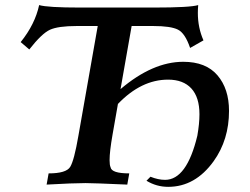

<svg xmlns="http://www.w3.org/2000/svg" viewBox="-20 -723 978 752"><path d="M638.7 8.8Q592.8 8.8 553.7 -15.1L569.3 -30.8Q599.6 -18.6 626.5 -18.6Q711.4 -18.6 752.9 -191.4Q761.2 -238.8 761.2 -275.4Q761.2 -341.8 729.5 -376.5Q697.8 -411.1 638.2 -411.1Q533.2 -411.1 441.9 -315.9L420.9 -196.3Q409.2 -129.4 409.2 -95.7Q409.2 -76.2 413.1 -67.9Q417 -43.9 486.3 -43.9L478.5 0Q345.2 -5.9 315.4 -5.9Q266.6 -5.9 162.6 0L170.4 -43.9Q239.3 -43.9 254.9 -69.3Q270.5 -94.7 287.1 -191.4L362.8 -621.1H280.3Q207.5 -621.1 175.5 -606.4Q143.6 -591.8 94.7 -529.3L61 -558.1Q117.2 -627.9 133.3 -703.1Q165.5 -693.4 294.4 -693.4H581.5Q725.1 -693.4 756.3 -703.1Q754.9 -687.5 754.9 -672.4Q754.9 -614.7 776.9 -564.9L724.6 -535.2Q705.1 -592.8 677 -606.9Q648.9 -621.1 580.1 -621.1H495.6L452.1 -374Q578.1 -481 697.8 -481Q786.6 -481 831.8 -428Q877 -375 877 -288.6Q877 -175.8 816.9 -91.8Q744.6 8.8 638.7 8.8Z"/></svg>

Font: Kelvinch
Style: Bold Italic
Weight: 700
Italic angle: -10°
Designer: Paul James Miller
Foundry: High-Logic / Made with FontCreator
Version: Version 3.30 September 23, 2016